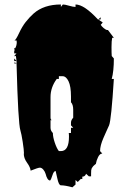

<svg xmlns="http://www.w3.org/2000/svg" viewBox="-20 -758 569 844"><path d="M380.4 5.4V17.1H370.6L358.4 5.9Q354 18.6 341.8 18.6V29.3L335.4 28.3L321.8 42L312 33.2V53.2L298.3 65.4Q266.1 56.6 247.6 56.6Q238.3 56.6 231.7 25.1Q225.1 -6.3 224.6 -6.3Q216.3 -6.3 210.4 12.5Q204.6 31.2 200.2 35.6Q187.5 34.7 180.7 6.8Q177.7 -3.9 170.4 -12.5Q163.1 -21 155.3 -21Q147.5 -21 114.7 -7.8Q113.3 -22.9 98.9 -42.7Q84.5 -62.5 84.5 -83H85.4Q85.4 -98.1 79.8 -134.3Q74.2 -170.4 69.8 -184.1Q59.6 -214.4 52.7 -479V-489.7H42.5V-501L52.7 -489.7L49.8 -512.7L45.9 -510.7L42.5 -511.7L52.7 -523.4H42.5V-535.6H44.4L42.5 -546.9L46.9 -545.9Q53.7 -558.6 53.7 -572.3L52.7 -580.1H43.5Q49.8 -582.5 63.5 -611.8Q77.1 -641.1 93 -661.4Q108.9 -681.6 127.9 -698.7Q172.9 -738.3 247.6 -738.3V-727.5L256.3 -738.3Q265.1 -738.3 283.4 -732.9Q301.8 -727.5 312 -727.5V-738.3Q350.1 -738.3 411.6 -671.4L421.9 -682.1L422.9 -673.3L413.6 -671.4L431.6 -659.2L422.9 -648.9Q425.8 -643.1 435.8 -634.5Q445.8 -626 452.1 -626H454.6L480.5 -591.8H473.1Q470.2 -579.1 470.2 -551.3Q470.2 -523.4 471.2 -511.7L480.5 -501Q480.5 -444.8 471.2 -411.1H480.5Q469.2 -231 459.5 -207Q456.5 -200.2 448 -181.6Q439.5 -163.1 434.6 -151.4Q419.9 -117.7 419.9 -93.8L429.7 -83Q418.9 -83 411.4 -67.9Q403.8 -52.7 401.4 -37.6Q397.9 -35.2 395.3 -32.7Q392.6 -30.3 390.4 -28.3Q388.2 -26.4 386.7 -23.4Q385.3 -20.5 384 -19.3Q382.8 -18.1 382.1 -14.2Q381.3 -10.3 380.9 -9.3Q380.4 -6.3 380.4 5.4ZM247.6 -93.8Q283.2 -93.8 283.2 -157.2Q283.2 -168 282.2 -173.3H292V-196.3H301.8L292 -207V-219.2Q292 -229.5 301.8 -240.7V-275.4Q301.8 -298.3 292 -308.6V-333.5Q292 -378.9 281.2 -400.9Q270.5 -422.9 255.9 -422.9H238.8V-411.1H229.5Q202.1 -374 202.1 -331.5V-240.7Q202.1 -232.9 207.5 -229.5H202.1V-196.3Q202.1 -183.6 212.4 -173.3Q212.4 -156.2 220.7 -131.3Q229 -106.4 238.8 -93.8ZM52.7 -479H42.5L44.4 -484.4Z"/></svg>

Font: Butcherman Caps
Style: Regular
Weight: 400
Version: Version 001.003